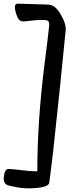

<svg xmlns="http://www.w3.org/2000/svg" viewBox="-57 -807 427 1050"><path d="M40 -787 205 -782Q244 -782 275 -728.5Q306 -675 302 -640Q293 -552 272 -340Q229 80 212 194Q205 221 103 223Q57 224 -8 208Q-41 200 -36 159.5Q-31 119 -13 117Q8 117 59.5 123.5Q111 130 147 130Q147 -140 186 -452Q206 -607 212 -668Q213 -688 205.5 -693Q198 -698 170 -698Q142 -698 114 -694Q86 -690 68 -690Q45 -690 34 -724Q12 -787 40 -787Z"/></svg>

Font: Devonshire
Style: Regular
Weight: 400
Designer: Astigmatic (AOETI)
Foundry: Astigmatic (AOETI)
Version: Version 1.001